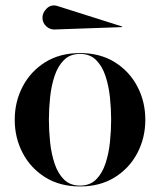

<svg xmlns="http://www.w3.org/2000/svg" viewBox="-20 -661 576 691"><path d="M179.8 -555Q161 -553.2 146.9 -565.9Q132.8 -578.6 132.8 -597.4Q132.8 -616.1 149.2 -631.5Q165.8 -646.9 189.8 -638.4L420.1 -565.4L418.8 -563.4ZM33 -230Q33 -295 61.6 -349.6Q90.1 -404.1 142.8 -437.1Q195.5 -470 268 -470Q340.5 -470 393.2 -437.1Q445.9 -404.1 474.4 -349.6Q503 -295 503 -230Q503 -165 474.4 -110.4Q445.9 -55.9 393.2 -22.9Q340.5 10 268 10Q195.5 10 142.8 -22.9Q90.1 -55.9 61.6 -110.4Q33 -165 33 -230ZM156 -230Q156 -191 160.3 -149.5Q164.6 -108 176.4 -72.5Q188.1 -37 210.2 -15Q232.4 7 268 7Q303.6 7 325.8 -15Q347.9 -37 359.6 -72.5Q371.4 -108 375.7 -149.5Q380 -191 380 -230Q380 -269 375.7 -310.5Q371.4 -352 359.6 -387.5Q347.9 -423 325.8 -445Q303.6 -467 268 -467Q232.4 -467 210.2 -445Q188.1 -423 176.4 -387.5Q164.6 -352 160.3 -310.5Q156 -269 156 -230Z"/></svg>

Font: Bodoni* 72 Medium
Style: Regular
Weight: 500
Version: Version 1.002; ttfautohint (v0.97) -l 8 -r 50 -G 200 -x 14 -